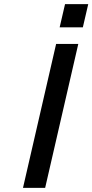

<svg xmlns="http://www.w3.org/2000/svg" viewBox="-20 -907 446 927"><path d="M91 0 251 -695H358L198 0ZM268 -775 294 -887H406L380 -775Z"/></svg>

Font: Coval
Style: Italic
Weight: 400
Foundry: Context Ltd
Version: Version 001.000